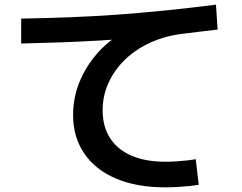

<svg xmlns="http://www.w3.org/2000/svg" viewBox="-20 -768 1040 825"><path d="M690 37Q568 37 479 -0.5Q390 -38 342 -108.5Q294 -179 294 -274Q294 -355 327 -428.5Q360 -502 418 -560Q476 -618 553 -649L562 -605Q481 -598 402 -593.5Q323 -589 241.5 -586Q160 -583 71 -581V-688Q183 -690 284 -694Q385 -698 483 -705Q581 -712 685.5 -722.5Q790 -733 908 -748L915 -641Q878 -637 843.5 -632.5Q809 -628 774 -624Q697 -616 632 -587.5Q567 -559 520 -514.5Q473 -470 447 -413.5Q421 -357 421 -294Q421 -224 453 -174.5Q485 -125 545.5 -99Q606 -73 691 -73Q713 -73 736.5 -74.5Q760 -76 782.5 -78.5Q805 -81 821 -84L834 26Q817 29 792.5 31.5Q768 34 741.5 35.5Q715 37 690 37Z"/></svg>

Font: M PLUS 2 Thin SemiBold
Style: Regular
Weight: 600
Version: Version 1.001